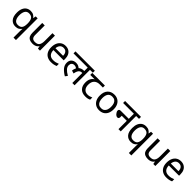

<svg xmlns="http://www.w3.org/2000/svg" viewBox="534 -2618 4854 4854"><g transform="rotate(45 2961.0 -191.0)"><path d="M442 11Q442 -7 443 -31Q444 -55 447 -72H441Q418 -38 377.5 -14Q337 10 273 10Q176 10 115.5 -59.5Q55 -129 55 -267Q55 -359 83 -421Q111 -483 161 -514.5Q211 -546 276 -546Q339 -546 379 -522Q419 -498 443 -463H447L460 -536H530V240H442ZM290 -63Q373 -63 407.5 -108.5Q442 -154 443 -248V-266Q443 -368 409 -420.5Q375 -473 288 -473Q216 -473 181 -416.5Q146 -360 146 -265Q146 -170 181.5 -116.5Q217 -63 290 -63Z M1148 -536V0H1076L1063 -71H1059Q1042 -43 1015 -25Q988 -7 956 1.5Q924 10 889 10Q825 10 781.5 -10.5Q738 -31 716 -74Q694 -117 694 -185V-536H783V-191Q783 -127 812 -95Q841 -63 902 -63Q991 -63 1025.5 -113Q1060 -163 1060 -257V-536Z M1525 -546Q1594 -546 1643.5 -516Q1693 -486 1719.5 -431.5Q1746 -377 1746 -304V-251H1379Q1381 -160 1425.5 -112.5Q1470 -65 1550 -65Q1601 -65 1640.5 -74.5Q1680 -84 1722 -102V-25Q1681 -7 1641 1.5Q1601 10 1546 10Q1470 10 1411.5 -21Q1353 -52 1320.5 -113.5Q1288 -175 1288 -264Q1288 -352 1317.5 -415Q1347 -478 1400.5 -512Q1454 -546 1525 -546ZM1524 -474Q1461 -474 1424.5 -433.5Q1388 -393 1381 -321H1654Q1654 -367 1640 -401Q1626 -435 1597.5 -454.5Q1569 -474 1524 -474Z M1797 -551V-622H2489V-551H2386V0H2305V-379L2349 -347Q2333 -354 2319 -356Q2305 -358 2293 -358Q2259 -358 2232 -342.5Q2205 -327 2186.5 -291Q2168 -255 2157 -193L2077 -217Q2091 -322 2146.5 -375Q2202 -428 2293 -428Q2313 -428 2330 -425Q2347 -422 2359 -418L2362 -396L2305 -415V-551ZM2129 -304Q2112 -328 2086 -343Q2060 -358 2024 -358Q1977 -358 1950 -329.5Q1923 -301 1923 -254Q1923 -197 1965 -149Q2007 -101 2099 -48L2052 14Q1954 -44 1898 -110.5Q1842 -177 1842 -262Q1842 -345 1891 -387.5Q1940 -430 2016 -430Q2066 -430 2103 -411.5Q2140 -393 2167 -363Z M2776 10Q2658 10 2593 -57Q2528 -124 2528 -245Q2528 -325 2557 -380.5Q2586 -436 2640 -465H2481V-537H2933V-465H2820Q2726 -465 2672.5 -411.5Q2619 -358 2619 -252Q2619 -165 2662 -114.5Q2705 -64 2785 -64Q2822 -64 2856 -73.5Q2890 -83 2922 -99V-21Q2893 -5 2858 2.5Q2823 10 2776 10Z M3516 -269Q3516 -180 3485.5 -117.5Q3455 -55 3399 -22.5Q3343 10 3266 10Q3195 10 3139.5 -22.5Q3084 -55 3052 -117.5Q3020 -180 3020 -269Q3020 -402 3087 -474Q3154 -546 3269 -546Q3342 -546 3397.5 -513.5Q3453 -481 3484.5 -419.5Q3516 -358 3516 -269ZM3111 -269Q3111 -206 3127.5 -159.5Q3144 -113 3179 -88Q3214 -63 3268 -63Q3322 -63 3357 -88Q3392 -113 3408.5 -159.5Q3425 -206 3425 -269Q3425 -333 3408 -378Q3391 -423 3356.5 -447.5Q3322 -472 3267 -472Q3185 -472 3148 -418Q3111 -364 3111 -269Z M3570 -622H4139V-551H4036V0H3955V-298H3774V-244Q3774 -216 3760 -202Q3746 -188 3723 -188Q3705 -188 3684.5 -200Q3664 -212 3646.5 -232Q3629 -252 3618 -274.5Q3607 -297 3607 -318Q3607 -341 3620.5 -355Q3634 -369 3668 -369H3955V-551H3570Z M4567 11Q4567 -7 4568 -31Q4569 -55 4572 -72H4566Q4543 -38 4502.5 -14Q4462 10 4398 10Q4301 10 4240.5 -59.5Q4180 -129 4180 -267Q4180 -359 4208 -421Q4236 -483 4286 -514.5Q4336 -546 4401 -546Q4464 -546 4504 -522Q4544 -498 4568 -463H4572L4585 -536H4655V240H4567ZM4415 -63Q4498 -63 4532.5 -108.5Q4567 -154 4568 -248V-266Q4568 -368 4534 -420.5Q4500 -473 4413 -473Q4341 -473 4306 -416.5Q4271 -360 4271 -265Q4271 -170 4306.5 -116.5Q4342 -63 4415 -63Z M5273 -536V0H5201L5188 -71H5184Q5167 -43 5140 -25Q5113 -7 5081 1.5Q5049 10 5014 10Q4950 10 4906.5 -10.5Q4863 -31 4841 -74Q4819 -117 4819 -185V-536H4908V-191Q4908 -127 4937 -95Q4966 -63 5027 -63Q5116 -63 5150.5 -113Q5185 -163 5185 -257V-536Z M5650 -546Q5719 -546 5768.5 -516Q5818 -486 5844.5 -431.5Q5871 -377 5871 -304V-251H5504Q5506 -160 5550.5 -112.5Q5595 -65 5675 -65Q5726 -65 5765.5 -74.5Q5805 -84 5847 -102V-25Q5806 -7 5766 1.5Q5726 10 5671 10Q5595 10 5536.5 -21Q5478 -52 5445.5 -113.5Q5413 -175 5413 -264Q5413 -352 5442.5 -415Q5472 -478 5525.5 -512Q5579 -546 5650 -546ZM5649 -474Q5586 -474 5549.5 -433.5Q5513 -393 5506 -321H5779Q5779 -367 5765 -401Q5751 -435 5722.5 -454.5Q5694 -474 5649 -474Z"/></g></svg>

Font: hindi15
Style: Regular
Weight: 400
Designer: Jelle Bosma - Monotype Design Team
Foundry: Monotype Imaging Inc.
Version: Version 2.006